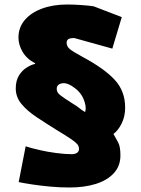

<svg xmlns="http://www.w3.org/2000/svg" viewBox="-20 -738 626 853"><path d="M288 95Q246 95 203 91Q160 87 123.5 81.5Q87 76 63 71L94 -88Q118 -80 155 -71.5Q192 -63 231 -58Q270 -53 299 -53Q313 -53 322 -59Q331 -65 331 -76Q331 -89 322.5 -98.5Q314 -108 293 -122Q272 -136 234 -159Q184 -190 142 -218Q100 -246 75 -276.5Q50 -307 50 -345Q50 -380 64.5 -403Q79 -426 99.5 -438.5Q120 -451 136 -454V-457Q99 -476 80.5 -507.5Q62 -539 62 -571Q62 -616 90 -649Q118 -682 167 -700Q216 -718 279 -718Q308 -718 342.5 -715.5Q377 -713 396 -710L521 -662L479 -522L310 -569Q291 -569 283.5 -564Q276 -559 276 -548Q276 -532 289.5 -520.5Q303 -509 349 -484Q444 -433 490 -383Q536 -333 536 -260Q536 -220 520 -188.5Q504 -157 484 -143Q495 -123 505 -105Q515 -87 515 -47Q515 -1 486 31Q457 63 406 79Q355 95 288 95ZM358 -240Q364 -257 357 -281Q347 -319 316 -344Q281 -372 256.5 -368Q232 -364 232 -343Q232 -328 246 -316.5Q260 -305 301 -279Q321 -267 329 -260.5Q337 -254 342.5 -250Q348 -246 358 -240Z"/></svg>

Font: Rowdies
Style: Bold
Weight: 700
Designer: Jaikishan Patel
Version: Version 1.000; ttfautohint (v1.8.3)